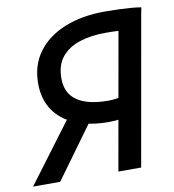

<svg xmlns="http://www.w3.org/2000/svg" viewBox="-90 -773 764 844"><g transform="rotate(-10 292.5 -351.5)"><path d="M368.7 -221.7Q280.8 -221.7 218.5 -247.8Q156.2 -273.9 123.3 -323.2Q90.3 -372.6 90.3 -442.4Q90.3 -523.4 133.3 -581.8Q176.3 -640.1 253.7 -671.6Q331.1 -703.1 433.6 -703.1Q468.8 -703.1 498.3 -701.9Q527.8 -700.7 552 -698.7Q576.2 -696.8 595.2 -693.4L577.6 -601.1Q557.6 -604 532.7 -606Q507.8 -607.9 479.2 -609.1Q450.7 -610.4 419.4 -610.4Q355.5 -610.4 304.7 -594Q253.9 -577.6 224.4 -541.7Q194.8 -505.9 194.8 -446.3Q194.8 -379.9 242.4 -347.2Q290 -314.5 381.3 -314.5Q410.2 -314.5 442.6 -322Q475.1 -329.6 511.2 -339.4L495.6 -240.2Q461.4 -231.4 429.4 -226.6Q397.5 -221.7 368.7 -221.7ZM-10.3 0 220.2 -307.6H334.5L110.8 0ZM370.6 0 493.2 -693.4H594.7L472.2 0Z"/></g></svg>

Font: Cascadia Code PL
Style: Italic
Weight: 400
Italic angle: -10°
Monospace: yes
Designer: Aaron Bell
Foundry: Saja Typeworks
Version: Version 2404.023